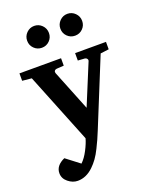

<svg xmlns="http://www.w3.org/2000/svg" viewBox="-172 -816 908 1141"><g transform="rotate(-20 282.5 -246.0)"><path d="M557.1 -440.9 503.9 -434.1 331.1 -9.8Q316.4 25.9 309.3 41.5Q302.2 57.1 286.4 89.6Q270.5 122.1 253.7 145.5Q236.8 168.9 217.8 187Q172.4 231 118.2 231Q86.4 231 57.9 207.8Q29.3 184.6 29.8 150.9Q29.8 103.5 87.9 77.1L172.9 142.1Q197.8 118.7 218.5 78.6Q239.3 38.6 247.1 8.8L68.8 -435.1L9.8 -440.9V-487.8H272.9V-440.9L227.1 -438Q217.8 -437 213.4 -430.7Q209 -424.3 211.9 -416L314.9 -159.2L420.9 -416Q423.8 -423.3 418.9 -430.2Q414.1 -437 405.8 -438L361.8 -440.9V-487.8H557.1ZM446.5 -702.9Q466.8 -682.6 466.8 -653.8Q466.8 -625 446.8 -605Q426.8 -585 397.9 -585Q369.1 -585 349.1 -605Q329.1 -625 329.1 -653.8Q329.1 -682.6 349.4 -702.9Q369.6 -723.1 397.9 -723.1Q426.3 -723.1 446.5 -702.9ZM236.6 -702.9Q256.8 -682.6 256.8 -653.8Q256.8 -625 236.8 -605Q216.8 -585 188 -585Q159.2 -585 139.2 -605Q119.1 -625 119.1 -653.8Q119.1 -682.6 139.4 -702.9Q159.7 -723.1 188 -723.1Q216.3 -723.1 236.6 -702.9Z"/></g></svg>

Font: Veleka
Style: Bold
Weight: 700
Designer: Stefan Peev, Context Ltd, 2016; SIL International, 1997-2014.
Foundry: Stefan Peev, Context Ltd, 2016
Version: Version 1.000